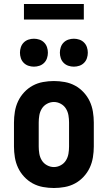

<svg xmlns="http://www.w3.org/2000/svg" viewBox="-20 -934 540 962"><path d="M250 8Q223 8 195.5 3Q168 -2 144 -15Q120 -28 101 -48.5Q82 -69 70.5 -93.5Q59 -118 54.5 -145.5Q50 -173 50 -200V-320Q50 -347 54.5 -374.5Q59 -402 70.5 -426.5Q82 -451 101 -471.5Q120 -492 144 -505Q168 -518 195.5 -523Q223 -528 250 -528Q277 -528 304.5 -523Q332 -518 356 -505Q380 -492 399 -471.5Q418 -451 429.5 -426.5Q441 -402 445.5 -374.5Q450 -347 450 -320V-200Q450 -173 445.5 -145.5Q441 -118 429.5 -93.5Q418 -69 399 -48.5Q380 -28 356 -15Q332 -2 304.5 3Q277 8 250 8ZM250 -97Q268 -97 284.5 -106Q301 -115 310.5 -130.5Q320 -146 323 -164Q326 -182 326 -200V-320Q326 -338 323 -356Q320 -374 310.5 -389.5Q301 -405 284.5 -414Q268 -423 250 -423Q232 -423 215.5 -414Q199 -405 189.5 -389.5Q180 -374 177 -356Q174 -338 174 -320V-200Q174 -182 177 -164Q180 -146 189.5 -130.5Q199 -115 215.5 -106Q232 -97 250 -97ZM350 -600Q336 -600 322.5 -604.5Q309 -609 299 -619Q289 -629 284.5 -642.5Q280 -656 280 -670Q280 -684 284.5 -697.5Q289 -711 299 -721Q309 -731 322.5 -735.5Q336 -740 350 -740Q364 -740 377.5 -735.5Q391 -731 401 -721Q411 -711 415.5 -697.5Q420 -684 420 -670Q420 -656 415.5 -642.5Q411 -629 401 -619Q391 -609 377.5 -604.5Q364 -600 350 -600ZM150 -600Q136 -600 122.5 -604.5Q109 -609 99 -619Q89 -629 84.5 -642.5Q80 -656 80 -670Q80 -684 84.5 -697.5Q89 -711 99 -721Q109 -731 122.5 -735.5Q136 -740 150 -740Q164 -740 177.5 -735.5Q191 -731 201 -721Q211 -711 215.5 -697.5Q220 -684 220 -670Q220 -656 215.5 -642.5Q211 -629 201 -619Q191 -609 177.5 -604.5Q164 -600 150 -600ZM100 -836V-914H400V-836Z"/></svg>

Font: Iosevka Curly Extrabold
Style: Regular
Weight: 800
Monospace: yes
Designer: Belleve Invis
Foundry: Belleve Invis
Version: Version 22.1.2; ttfautohint (v1.8.4)